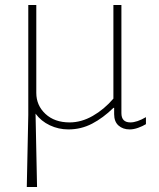

<svg xmlns="http://www.w3.org/2000/svg" viewBox="-20 -507 636 767"><path d="M93 -48V-487H125V-136Q125 -86 161.5 -52Q198 -18 258 -18Q305 -18 350.5 -44Q396 -70 433 -113V-487H465V-55Q465 -18 501 -18Q527 -18 563 -39V-11Q550 -3 532 3.5Q514 10 498 10Q471 10 453.5 -5.5Q436 -21 436 -51V-76H433Q392 -36 348 -13Q304 10 253 10Q214 10 179 -6.5Q144 -23 122 -53L128 240H87Z"/></svg>

Font: Maitree ExtraLight
Style: Regular
Weight: 275
Designer: CadsonDemak Team
Foundry: CadsonDemak
Version: Version 1.003